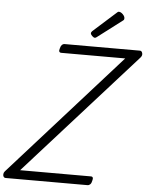

<svg xmlns="http://www.w3.org/2000/svg" viewBox="-128 -1323 1072 1383"><g transform="rotate(5 408.0 -632.0)"><path d="M-35 0Q-44 0 -49 -7.5Q-54 -15 -53 -26.5Q-52 -38 -44 -47L749 -933H287Q276 -933 272 -940.5Q268 -948 274 -966Q278 -982 286 -990Q294 -998 304 -998H850Q863 -998 867.5 -981.5Q872 -965 859 -950L65 -65H577Q588 -65 591 -57Q594 -49 589 -33Q586 -17 577.5 -8.5Q569 0 558 0ZM519 -1062Q509 -1062 498 -1073Q487 -1084 487 -1092Q487 -1096 488.5 -1099.5Q490 -1103 495 -1108L658 -1254Q662 -1258 666 -1261Q670 -1264 675 -1264Q684 -1264 694 -1257Q704 -1250 711 -1240Q718 -1230 718 -1221Q718 -1215 716.5 -1211Q715 -1207 706 -1201L535 -1071Q530 -1067 526 -1064.5Q522 -1062 519 -1062Z"/></g></svg>

Font: Playwrite US Trad Light
Style: Regular
Weight: 300
Designer: Veronika Burian, José Scaglione
Foundry: TypeTogether
Version: Version 1.003